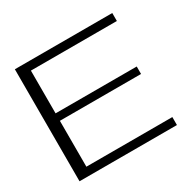

<svg xmlns="http://www.w3.org/2000/svg" viewBox="-147 -839 1021 1002"><g transform="rotate(-30 363.0 -337.5)"><path d="M58.5 0H645.5V-48H127.5V-324.5H616.5V-369.5H127.5V-627H645.5V-675H58.5Z"/></g></svg>

Font: Anybody Expanded Light
Style: Regular
Weight: 300
Width: 7
Version: Version 1.113;gftools[0.9.25]